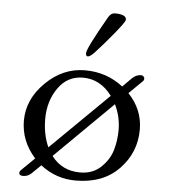

<svg xmlns="http://www.w3.org/2000/svg" viewBox="-52 -758 720 819"><g transform="rotate(5 308.0 -348.5)"><path d="M338 -540Q318 -518 308 -518Q299 -518 299 -531Q299 -552 380 -693Q391 -711 407 -711Q456 -711 456 -688Q456 -679 412.5 -626Q369 -573 338 -540ZM441 -325 195 -82Q240 -22 318 -22Q372 -22 407 -55.5Q442 -89 454 -130.5Q466 -172 466 -217Q466 -273 441 -325ZM296 -426Q229 -426 189.5 -369.5Q150 -313 150 -237Q150 -170 174 -117L420 -359Q370 -426 296 -426ZM113 -1Q98 14 77 14Q60 14 60 2Q60 -4 65 -9L122 -65Q60 -134 60 -222Q60 -313 133.5 -385.5Q207 -458 302 -458Q394 -458 465 -403L503 -441Q520 -458 542 -458Q547 -458 551.5 -454Q556 -450 556 -445Q556 -438 551 -433L494 -377Q556 -312 556 -226Q556 -128 487.5 -57Q419 14 302 14Q217 14 151 -38Z"/></g></svg>

Font: EB Garamond SC 12
Style: Regular
Weight: 400
Version: Version 0.016 ; ttfautohint (v0.97) -l 8 -r 50 -G 200 -x 0 -